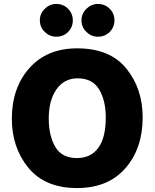

<svg xmlns="http://www.w3.org/2000/svg" viewBox="-20 -939 783 973"><path d="M265 -919Q301 -919 325 -894.5Q349 -870 349 -836Q349 -801 325 -777Q301 -753 265 -753Q232 -753 207 -777Q182 -801 182 -836Q182 -870 207 -894.5Q232 -919 265 -919ZM476 -919Q512 -919 536 -894.5Q560 -870 560 -836Q560 -801 536 -777Q512 -753 476 -753Q443 -753 418 -777Q393 -801 393 -836Q393 -870 418 -894.5Q443 -919 476 -919ZM40 -337Q40 -494 129 -594Q218 -694 371 -694Q537 -694 620 -592Q703 -490 703 -344Q703 -186 615 -86Q527 14 371 14Q208 14 124 -88.5Q40 -191 40 -337ZM227 -338Q227 -252 260 -195Q293 -138 370 -138Q440 -138 478 -189.5Q516 -241 516 -344Q516 -429 482.5 -485.5Q449 -542 373 -542Q305 -542 266 -486Q227 -430 227 -338Z"/></svg>

Font: Palanquin Dark
Style: Bold
Weight: 700
Designer: Pria Ravichandran
Version: Version 1.000